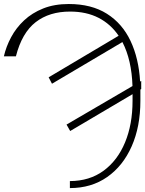

<svg xmlns="http://www.w3.org/2000/svg" viewBox="-68 -742 737 975"><path d="M12.8 -456H-48.3Q-36.9 -505.7 -11.5 -553.1Q13.8 -600.5 54.3 -638.5Q94.8 -676.5 151.3 -699Q207.7 -721.6 281.2 -721.6Q396.7 -721.6 474.8 -672.2Q552.9 -622.9 594.8 -534.3Q636.7 -445.7 643.5 -327.8L649.1 -331V-289.8L644.9 -287.3Q644.9 -283.4 644.9 -279.8V-230.1Q644.9 -99.1 600.7 0.9Q556.5 100.9 476.2 157Q396 213.1 286.9 213.1V177.6Q386.7 177.2 457.7 125.2Q528.8 73.2 566.9 -18.6Q605.1 -110.4 605.1 -230.1V-263.8L288.4 -76.7L269.9 -109.4L604.8 -305Q600.5 -437.9 553.6 -528.4L196 -316.8L179 -349.4L534.4 -560.4Q494.3 -619.7 432.5 -651.5Q370.7 -683.2 288.4 -683.2Q182.9 -683.6 113.1 -629.4Q43.3 -575.3 12.8 -456Z"/></svg>

Font: Inter Thin BETA
Style: Regular
Weight: 100
Designer: Rasmus Andersson
Foundry: rsms
Version: Version 3.011;git-f93a4a705